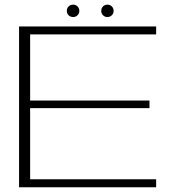

<svg xmlns="http://www.w3.org/2000/svg" viewBox="-20 -786 760 806"><path d="M60 0H635.5V-33.5H106.5V-332H607.5V-364H106.5V-641.5H635.5V-675H60ZM287.5 -714.5Q298 -714.5 305.5 -722Q313 -729.5 313 -740Q313 -751.5 305.5 -759Q298 -766.5 287.5 -766.5Q275.5 -766.5 268 -759Q260.5 -751.5 260.5 -740Q260.5 -729.5 268 -722Q275.5 -714.5 287.5 -714.5ZM430.5 -714.5Q442 -714.5 449.5 -722Q457 -729.5 457 -740Q457 -751.5 449.5 -759Q442 -766.5 430.5 -766.5Q420 -766.5 412.5 -759Q405 -751.5 405 -740Q405 -729.5 412.5 -722Q420 -714.5 430.5 -714.5Z"/></svg>

Font: Anybody Expanded ExtraLight
Style: Regular
Weight: 250
Width: 7
Version: Version 1.113;gftools[0.9.25]